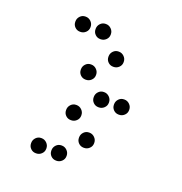

<svg xmlns="http://www.w3.org/2000/svg" viewBox="-123 -796 846 891"><g transform="rotate(20 300.0 -350.5)"><path d="M149 -688Q134 -688 123.5 -677Q113 -666 113 -651V-649Q113 -634 123.5 -623.5Q134 -613 149 -613H151Q166 -613 177 -623.5Q188 -634 188 -649V-651Q188 -666 177 -677Q166 -688 151 -688ZM249 -688Q234 -688 223.5 -677Q213 -666 213 -651V-649Q213 -634 223.5 -623.5Q234 -613 249 -613H251Q266 -613 277 -623.5Q288 -634 288 -649V-651Q288 -666 277 -677Q266 -688 251 -688ZM349 -588Q334 -588 323.5 -577Q313 -566 313 -551V-549Q313 -534 323.5 -523.5Q334 -513 349 -513H351Q366 -513 377 -523.5Q388 -534 388 -549V-551Q388 -566 377 -577Q366 -588 351 -588ZM249 -488Q234 -488 223.5 -477Q213 -466 213 -451V-449Q213 -434 223.5 -423.5Q234 -413 249 -413H251Q266 -413 277 -423.5Q288 -434 288 -449V-451Q288 -466 277 -477Q266 -488 251 -488ZM349 -388Q334 -388 323.5 -377Q313 -366 313 -351V-349Q313 -334 323.5 -323.5Q334 -313 349 -313H351Q366 -313 377 -323.5Q388 -334 388 -349V-351Q388 -366 377 -377Q366 -388 351 -388ZM449 -388Q434 -388 423.5 -377Q413 -366 413 -351V-349Q413 -334 423.5 -323.5Q434 -313 449 -313H451Q466 -313 477 -323.5Q488 -334 488 -349V-351Q488 -366 477 -377Q466 -388 451 -388ZM249 -288Q234 -288 223.5 -277Q213 -266 213 -251V-249Q213 -234 223.5 -223.5Q234 -213 249 -213H251Q266 -213 277 -223.5Q288 -234 288 -249V-251Q288 -266 277 -277Q266 -288 251 -288ZM349 -188Q334 -188 323.5 -177Q313 -166 313 -151V-149Q313 -134 323.5 -123.5Q334 -113 349 -113H351Q366 -113 377 -123.5Q388 -134 388 -149V-151Q388 -166 377 -177Q366 -188 351 -188ZM149 -88Q134 -88 123.5 -77Q113 -66 113 -51V-49Q113 -34 123.5 -23.5Q134 -13 149 -13H151Q166 -13 177 -23.5Q188 -34 188 -49V-51Q188 -66 177 -77Q166 -88 151 -88ZM249 -88Q234 -88 223.5 -77Q213 -66 213 -51V-49Q213 -34 223.5 -23.5Q234 -13 249 -13H251Q266 -13 277 -23.5Q288 -34 288 -49V-51Q288 -66 277 -77Q266 -88 251 -88Z"/></g></svg>

Font: Doto Rounded
Style: Bold
Weight: 700
Monospace: yes
Version: Version 1.000